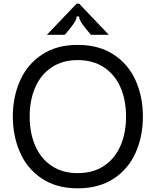

<svg xmlns="http://www.w3.org/2000/svg" viewBox="-20 -1018 851 1048"><path d="M50 -382Q50 -489 89.5 -578Q129 -667 209 -720Q289 -773 404 -773Q520 -773 600.5 -720Q681 -667 720.5 -578.5Q760 -490 760 -382Q760 -274 720.5 -185Q681 -96 600.5 -43Q520 10 404 10Q289 10 209 -43Q129 -96 89.5 -185.5Q50 -275 50 -382ZM668 -382Q668 -472 637.5 -541.5Q607 -611 547.5 -650.5Q488 -690 404 -690Q321 -690 262 -650.5Q203 -611 172.5 -541.5Q142 -472 142 -382Q142 -292 172.5 -222Q203 -152 262 -112.5Q321 -73 404 -73Q488 -73 547.5 -112.5Q607 -152 637.5 -222Q668 -292 668 -382ZM236 -828 398 -998H412L574 -828H476L441 -871Q427 -889 419.5 -902.5Q412 -916 412 -928H398Q398 -916 390.5 -902.5Q383 -889 369 -871L334 -828Z"/></svg>

Font: Open Sauce Sans
Style: Regular
Weight: 400
Designer: Alfredo Marco Pradil
Foundry: Creative Sauce Fz LLC
Version: Version 1.477